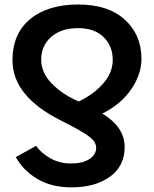

<svg xmlns="http://www.w3.org/2000/svg" viewBox="-20 -600 680 849"><path d="M162.1 -336.9Q162.1 -278.3 209.5 -230Q256.8 -181.6 328.1 -151.4Q394.5 -182.6 436.5 -231Q478.5 -279.3 478.5 -335Q478.5 -395.5 438.5 -435.5Q398.4 -475.6 325.2 -475.6Q250 -475.6 206.1 -436.5Q162.1 -397.5 162.1 -336.9ZM35.2 -333Q35.2 -451.2 113.3 -515.6Q191.4 -580.1 326.2 -580.1Q458 -580.1 531.7 -513.2Q605.5 -446.3 605.5 -339.8Q605.5 -271.5 560.5 -205.6Q515.6 -139.6 432.6 -97.7Q531.2 -38.1 531.2 49.8Q531.2 134.8 465.8 181.6Q400.4 228.5 296.9 228.5Q208 228.5 145.5 191.4Q83 154.3 49.8 94.7L139.6 44.9Q162.1 77.1 203.1 100.1Q244.1 123 294.9 123Q344.7 123 375 103.5Q405.3 84 405.3 52.7Q405.3 38.1 394.5 23.4Q383.8 8.8 356.4 -8.3Q329.1 -25.4 311 -35.2Q293 -44.9 251 -66.4Q35.2 -173.8 35.2 -333Z"/></svg>

Font: Gothic A1
Style: Bold
Weight: 700
Version: Version 2.50